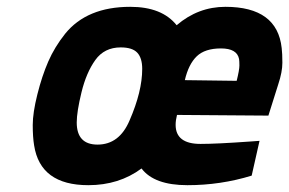

<svg xmlns="http://www.w3.org/2000/svg" viewBox="-20 -531 848 563"><path d="M495 -165Q495 -109 568 -109Q615 -109 713 -116L741 -118L718 -16Q627 12 529.5 12Q432 12 395 -37Q329 12 239 12Q98 12 80 -105Q76 -129 76 -164.5Q76 -200 89.5 -254Q103 -308 121.5 -350.5Q140 -393 171 -432Q235 -511 362 -511Q455 -511 498 -457Q561 -511 641 -511Q793 -511 806 -390Q808 -374 808 -347Q808 -320 796 -284L767 -192L499 -194Q495 -178 495 -165ZM205 -172Q205 -107 266 -107Q330 -107 360 -178Q397 -263 397 -329Q397 -361 382.5 -376.5Q368 -392 334 -392Q286 -392 259.5 -355Q233 -318 219 -260.5Q205 -203 205 -172ZM674 -294Q682 -326 682 -339Q682 -352 681 -358Q675 -389 628 -389Q581 -389 557 -366Q533 -343 522 -296Z"/></svg>

Font: Titillium Web
Style: Bold Italic
Weight: 700
Italic angle: -13°
Version: Version 1.001;PS 57.000;hotconv 1.0.70;makeotf.lib2.5.55311